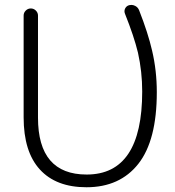

<svg xmlns="http://www.w3.org/2000/svg" viewBox="-20 -789 725 797"><path d="M338.9 -11.7Q212.9 -11.7 145.5 -85.4Q78.1 -159.2 78.1 -301.8V-724.6Q78.1 -736.3 86.9 -745.1Q95.7 -753.9 107.9 -753.9Q120.1 -753.9 128.9 -745.1Q137.7 -736.3 137.7 -724.6V-300.8Q137.7 -64.5 339.8 -64.5Q570.3 -64.5 570.3 -409.2Q570.3 -491.2 552.7 -570.3Q536.1 -638.7 499 -731.4Q494.1 -743.2 499.5 -753.9Q504.9 -764.6 516.6 -767.6Q521.5 -768.6 525.4 -768.6Q533.2 -768.6 541 -764.6Q552.7 -758.8 557.6 -746.1Q594.7 -651.4 611.3 -579.1Q630.9 -496.1 630.9 -406.2Q630.9 -206.1 554.2 -108.9Q477.5 -11.7 338.9 -11.7Z"/></svg>

Font: Gen Jyuu Gothic P Light
Style: Regular
Weight: 200
Designer: [Source Han Sans]
Ryoko NISHIZUKA  (kana & ideographs); Paul D. Hunt (Latin, Greek & Cyrillic); Wenlong ZHANG  (bopomofo
Version: Version 1.002.20150607